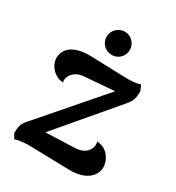

<svg xmlns="http://www.w3.org/2000/svg" viewBox="-173 -810 846 924"><g transform="rotate(30 250.5 -347.5)"><path d="M250 -576C285 -576 314 -604 314 -640C314 -676 285 -705 250 -705C214 -705 185 -676 185 -640C185 -604 214 -576 250 -576ZM429 -174C420 -177 410 -179 398 -181C402 -169 402 -152 393 -137C383 -118 361 -102 324 -100L160 -94L430 -412C454 -440 457 -460 457 -494L444 -524C419 -515 385 -514 352 -515L170 -521C68 -524 27 -482 27 -430C27 -406 44 -368 83 -351C93 -346 104 -345 114 -344C109 -358 113 -374 124 -389C135 -404 156 -418 186 -420L352 -433L59 -95C36 -71 32 -50 32 -16L47 10C75 0 111 -1 139 0L349 5C437 7 486 -35 486 -88C486 -114 470 -157 429 -174Z"/></g></svg>

Font: Arima Koshi ExtraBold
Style: Regular
Weight: 800
Designer: Joana Correia and Natanael Gama
Foundry: NDISCOVER
Version: Version 1.019;PS 001.019;hotconv 1.0.88;makeotf.lib2.5.64775